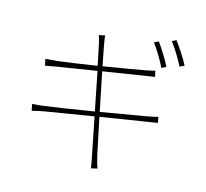

<svg xmlns="http://www.w3.org/2000/svg" viewBox="-122 -975 1243 1160"><g transform="rotate(15 500.0 -395.0)"><path d="M741 -801 714 -788C741 -751 778 -690 797 -650L825 -664C803 -708 766 -766 741 -801ZM842 -836 816 -823C845 -786 878 -731 901 -686L929 -700C909 -739 869 -800 842 -836ZM99 -238 107 -197C128 -203 149 -208 184 -214L483 -263L527 -41C534 -12 538 15 543 46L582 37C572 13 565 -19 558 -47L512 -268L788 -312C825 -318 848 -322 863 -324L856 -360C840 -355 820 -351 782 -344L506 -297L457 -538L723 -580C746 -584 766 -587 774 -588L766 -625C756 -622 743 -618 716 -613C667 -604 559 -585 451 -568L427 -691C424 -711 419 -734 418 -752L381 -744C387 -726 393 -706 397 -683L422 -563C321 -547 224 -533 180 -528C148 -525 125 -523 106 -522L114 -481C139 -486 160 -490 184 -494L429 -533L477 -292C351 -271 226 -252 172 -245C151 -242 120 -239 99 -238Z"/></g></svg>

Font: Harano Aji Gothic K1 ExtraLight
Style: Regular
Weight: 250
Foundry: Masamichi Hosoda
Version: HaranoAjiGothicK1-ExtraLight version 20230610;ttx 4.39.4